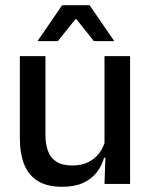

<svg xmlns="http://www.w3.org/2000/svg" viewBox="-20 -704 580 735"><path d="M154 -489V-187Q154 -152 163.8 -125.8Q173.5 -99.5 196 -85Q218.5 -70.5 256.5 -70.5Q292.5 -70.5 318.2 -83.5Q344 -96.5 360.5 -118.8Q377 -141 383.5 -168.5L399.5 -100.5H378.5Q370 -70 350.5 -44.5Q331 -19 298.5 -4Q266 11 218 11Q161 11 125.2 -10.8Q89.5 -32.5 72.8 -74.2Q56 -116 56 -176V-489ZM478 -489V0H380L384 -114.5L380 -120.5V-489ZM218 -684H323L416.5 -548V-546.5H339.5L272.5 -630.5H268.5L201.5 -546.5H124.5V-548Z"/></svg>

Font: Anek Telugu Medium
Style: Regular
Weight: 500
Designer: Omkar Bhoir (Telugu), Yesha Goshar (Latin)
Foundry: Ek Type
Version: Version 1.003